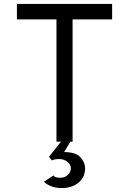

<svg xmlns="http://www.w3.org/2000/svg" viewBox="-20 -720 656 976"><path d="M267 0V-621.5H66V-700H550V-621.5H349V0ZM295 236Q264 236 241 227Q218 218 203 204L251 172Q257 179.5 265.5 181.5Q274 183.5 288 183.5Q309 183.5 324.5 169.5Q340 155.5 340 135Q340 116 322.2 102.2Q304.5 88.5 281 88.5Q257 88.5 244 95.5L229 77L298 -10H344L306 53Q364.5 53 388.5 79Q412.5 105 412.5 136Q412.5 180 379.5 208Q346.5 236 295 236Z"/></svg>

Font: Overpass Mono
Style: Regular
Weight: 400
Designer: Delve Withrington, Dave Bailey
Foundry: Delve Fonts LLC
Version: Version 4.000